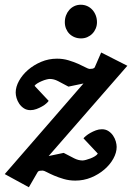

<svg xmlns="http://www.w3.org/2000/svg" viewBox="-36 -746 554 805"><path d="M168 -91.8 231 -105Q257.8 -90.8 275.4 -82Q293 -73.2 310.1 -73.2Q315.4 -73.2 324.7 -75.7Q334 -78.1 344 -82Q354 -85.9 362.3 -91.1Q370.6 -96.2 374 -102.1L314 -166Q316.4 -169.4 324.2 -176Q332 -182.6 342.8 -188.7Q353.5 -194.8 366 -199.5Q378.4 -204.1 391.1 -204.1Q407.2 -204.1 418.9 -196.3Q430.7 -188.5 438.2 -177.2Q445.8 -166 449.5 -153.1Q453.1 -140.1 453.1 -129.9Q453.1 -106 439.2 -80.8Q425.3 -55.7 401.4 -35.2Q377.4 -14.6 346.2 -1.7Q314.9 11.2 279.8 11.2Q254.4 11.2 231.7 4.6Q209 -2 190.9 -9.8Q172.9 -17.6 160.4 -24.2Q147.9 -30.8 143.1 -30.8Q136.2 -30.8 130.6 -30Q125 -29.3 122.1 -24.9L85 39.1L-16.1 -16.1L314 -396L251 -382.8Q224.6 -397 207.3 -406Q189.9 -415 172.9 -415Q167.5 -415 158.2 -412.6Q148.9 -410.2 139.2 -406Q129.4 -401.9 120.8 -396.7Q112.3 -391.6 108.9 -386.2L168 -323.2Q165.5 -318.8 158.2 -312.3Q150.9 -305.7 140.1 -299.6Q129.4 -293.5 116.7 -288.8Q104 -284.2 91.8 -284.2Q75.7 -284.2 64 -292Q52.2 -299.8 44.7 -311Q37.1 -322.3 33.4 -335Q29.8 -347.7 29.8 -357.9Q29.8 -381.8 43.7 -407Q57.6 -432.1 81.5 -452.9Q105.5 -473.6 136.7 -486.8Q168 -500 203.1 -500Q228.5 -500 251.2 -493.2Q273.9 -486.3 292 -478.3Q310.1 -470.2 322.5 -463.6Q335 -457 339.8 -457Q346.7 -457 351.8 -458Q356.9 -459 360.8 -462.9L388.2 -525.9L498 -470.2ZM370.6 -652.8Q370.6 -639.2 365.5 -626.7Q360.4 -614.3 351.3 -605Q342.3 -595.7 330.1 -590.3Q317.9 -585 303.7 -585Q289.1 -585 276.6 -590.1Q264.2 -595.2 255.1 -604.2Q246.1 -613.3 241 -625.7Q235.8 -638.2 235.8 -652.8Q235.8 -668 240.7 -681.2Q245.6 -694.3 254.4 -704.3Q263.2 -714.4 275.4 -720.2Q287.6 -726.1 302.7 -726.1Q317.4 -726.1 329.8 -720.5Q342.3 -714.8 351.3 -704.8Q360.4 -694.8 365.5 -681.4Q370.6 -668 370.6 -652.8Z"/></svg>

Font: Charis SIL APac
Style: Bold Italic
Weight: 700
Italic angle: -11°
Foundry: SIL International
Version: Version 5.000